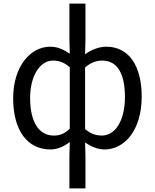

<svg xmlns="http://www.w3.org/2000/svg" viewBox="-20 -816 860 1065"><path d="M365 229H454V54L452 -26C487 -1 525 13 560 13C671 13 766 -94 766 -280C766 -448 697 -557 569 -557C529 -557 487 -540 452 -515L454 -597V-796H365V-597L367 -518C335 -540 301 -557 259 -557C148 -557 53 -447 53 -271C53 -90 134 13 259 13C301 13 337 -5 367 -28L365 54ZM278 -64C195 -64 147 -141 147 -272C147 -396 202 -480 274 -480C306 -480 337 -470 367 -443V-102C337 -73 310 -64 278 -64ZM544 -64C519 -64 485 -71 452 -100V-442C486 -471 518 -480 547 -480C635 -480 673 -400 673 -279C673 -145 619 -64 544 -64Z"/></svg>

Font: ChiuKong Gothic CL
Style: Regular
Weight: 400
Designer: Ryoko NISHIZUKA 西塚涼子 (kana, bopomofo & ideographs); Paul D. Hunt (Latin, Greek & Cyrillic); Sandoll Communications 산돌커뮤니
Foundry: Adobe
Version: Version 1.300